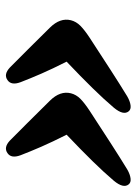

<svg xmlns="http://www.w3.org/2000/svg" viewBox="72 -561 456 640"><g transform="rotate(90 300.0 -241.0)"><path d="M47.5 -249.5Q52 -267 65.8 -280.8Q79.5 -294.5 106 -312Q166.5 -351.5 214.5 -382.5Q262.5 -413.5 301 -437Q317.5 -446.5 331 -448.2Q344.5 -450 351 -442Q365.5 -424.5 339 -392.5Q311 -359.5 274 -321.8Q237 -284 185.5 -235Q209.5 -187.5 225.5 -150.8Q241.5 -114 254 -81.5Q265.5 -50.5 247 -38Q228 -24.5 205 -46Q179 -72 146 -104.8Q113 -137.5 72 -179.5Q38.5 -213.5 47.5 -249.5ZM291 -249.5Q295.5 -267 309.2 -280.8Q323 -294.5 349.5 -312Q410 -351.5 458 -382.5Q506 -413.5 544.5 -437Q561 -446.5 574.5 -448.2Q588 -450 594.5 -442Q609 -424.5 582.5 -392.5Q554.5 -359.5 517.5 -321.8Q480.5 -284 429 -235Q453 -187.5 469 -150.8Q485 -114 497.5 -81.5Q509 -50.5 490.5 -38Q471.5 -24.5 448.5 -46Q422.5 -72 389.5 -104.8Q356.5 -137.5 315.5 -179.5Q282 -213.5 291 -249.5Z"/></g></svg>

Font: Fraunces 72pt S100
Style: Bold Italic
Weight: 700
Italic angle: -16°
Version: Version 1.000; ttfautohint (v1.8.3)